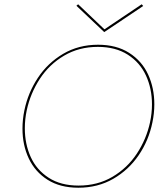

<svg xmlns="http://www.w3.org/2000/svg" viewBox="-20 -872 772 897"><path d="M467 -722 337 -845 345 -852 468 -735 642 -852 649 -844ZM701 -385Q701 -342 692 -300Q675 -216 628 -147Q581 -78 509 -36.5Q437 5 346 5Q261 5 202.5 -32Q144 -69 114.5 -131.5Q85 -194 85 -271Q85 -314 94 -357Q111 -439 157 -508.5Q203 -578 275 -620.5Q347 -663 438 -663Q524 -663 583.5 -625Q643 -587 672 -524Q701 -461 701 -385ZM690 -384Q690 -458 662 -519Q634 -580 577 -616.5Q520 -653 437 -653Q349 -653 279.5 -612Q210 -571 166 -503.5Q122 -436 105 -357Q96 -315 96 -273Q96 -199 123.5 -138.5Q151 -78 207.5 -41.5Q264 -5 347 -5Q436 -5 505.5 -46Q575 -87 619.5 -154.5Q664 -222 681 -301Q690 -343 690 -384Z"/></svg>

Font: Ysabeau Infant Hairline
Style: Italic
Weight: 100
Italic angle: -12°
Designer: Christian Thalmann (Catharsis Fonts)
Version: Version 0.003